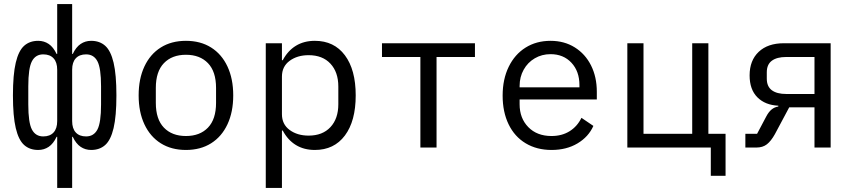

<svg xmlns="http://www.w3.org/2000/svg" viewBox="-20 -730 4240 950"><path d="M263 -131V-385Q263 -422 245 -441.5Q227 -461 194 -461Q156 -461 138 -427Q120 -393 120 -303V-213Q120 -123 138 -89Q156 -55 194 -55Q227 -55 245 -74.5Q263 -94 263 -131ZM263 -53H260Q244 -19 221 -3.5Q198 12 169 12Q127 12 99.5 -12.5Q72 -37 58 -96Q44 -155 44 -258Q44 -361 58 -420Q72 -479 99.5 -503.5Q127 -528 169 -528Q198 -528 221 -512.5Q244 -497 260 -463H263V-710H337V-463H340Q356 -497 379 -512.5Q402 -528 431 -528Q473 -528 500.5 -503.5Q528 -479 542 -420Q556 -361 556 -258Q556 -155 542 -96Q528 -37 500.5 -12.5Q473 12 431 12Q402 12 379 -3.5Q356 -19 340 -53H337V200H263ZM480 -213V-303Q480 -393 462 -427Q444 -461 406 -461Q373 -461 355 -441.5Q337 -422 337 -385V-131Q337 -94 355 -74.5Q373 -55 406 -55Q444 -55 462 -89Q480 -123 480 -213Z M666 -258Q666 -340 694.5 -401Q723 -462 775.5 -495Q828 -528 900 -528Q972 -528 1024.5 -495Q1077 -462 1105.5 -401Q1134 -340 1134 -258Q1134 -176 1105.5 -115Q1077 -54 1024.5 -21Q972 12 900 12Q828 12 775.5 -21Q723 -54 694.5 -115Q666 -176 666 -258ZM1049 -221V-295Q1049 -376 1009 -417.5Q969 -459 900 -459Q831 -459 791 -417.5Q751 -376 751 -295V-221Q751 -140 791 -98.5Q831 -57 900 -57Q969 -57 1009 -98.5Q1049 -140 1049 -221Z M1295 -516H1375V-432H1379Q1404 -479 1444 -503.5Q1484 -528 1538 -528Q1633 -528 1686.5 -456.5Q1740 -385 1740 -258Q1740 -131 1686.5 -59.5Q1633 12 1538 12Q1484 12 1444 -12.5Q1404 -37 1379 -84H1375V200H1295ZM1654 -214V-302Q1654 -373 1615 -415Q1576 -457 1507 -457Q1451 -457 1413 -429Q1375 -401 1375 -351V-165Q1375 -115 1413 -87Q1451 -59 1507 -59Q1576 -59 1615 -101Q1654 -143 1654 -214Z M2060 -448H1870V-516H2330V-448H2140V0H2060Z M2467 -257Q2467 -338 2497 -399.5Q2527 -461 2580.5 -494.5Q2634 -528 2704 -528Q2772 -528 2824 -495.5Q2876 -463 2904.5 -406Q2933 -349 2933 -276V-238H2551V-214Q2551 -145 2594 -101Q2637 -57 2709 -57Q2760 -57 2798 -80.5Q2836 -104 2857 -147L2916 -107Q2892 -53 2837.5 -20.5Q2783 12 2709 12Q2636 12 2581 -21Q2526 -54 2496.5 -115Q2467 -176 2467 -257ZM2551 -305V-298H2847V-309Q2847 -377 2807.5 -419.5Q2768 -462 2704 -462Q2661 -462 2626 -441.5Q2591 -421 2571 -385Q2551 -349 2551 -305Z M3497 0H3084V-516H3164V-68H3405V-516H3485V-68H3570V140H3497Z M3668 -68H3726L3771 -153Q3783 -176 3797.5 -188Q3812 -200 3831 -203V-207Q3766 -210 3727.5 -248.5Q3689 -287 3689 -357Q3689 -431 3734 -473.5Q3779 -516 3858 -516H4090V0H4010V-199H3885L3814 -66Q3795 -32 3774.5 -16Q3754 0 3723 0H3668ZM4010 -448H3870Q3824 -448 3799 -429.5Q3774 -411 3774 -372V-341Q3774 -302 3799 -283.5Q3824 -265 3870 -265H4010Z"/></svg>

Font: iA Writer Mono V
Style: Regular
Weight: 400
Designer: Mike Abbink, Paul van der Laan, Pieter van Rosmalen
Foundry: Bold Monday
Version: Version 2.000